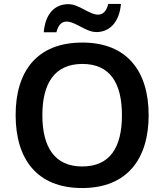

<svg xmlns="http://www.w3.org/2000/svg" viewBox="-20 -940 830 970"><path d="M201 -777H265C274 -814 292 -831 316 -831C362 -831 413 -778 467 -778C533 -778 583 -827 591 -920H527C518 -884 500 -866 476 -866C430 -866 380 -919 325 -919C258 -919 209 -872 201 -777ZM731 -358C731 -580 622 -725 396 -725C166 -725 59 -579 59 -359C59 -137 166 10 395 10C622 10 731 -137 731 -358ZM194 -358C194 -519 256 -617 396 -617C537 -617 596 -519 596 -358C596 -197 537 -99 395 -99C256 -99 194 -197 194 -358Z"/></svg>

Font: Noto Sans Vithkuqi SemiBold
Style: Regular
Weight: 600
Version: Version 1.001